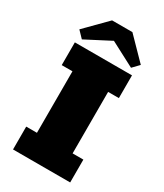

<svg xmlns="http://www.w3.org/2000/svg" viewBox="-209 -926 858 1006"><g transform="rotate(30 220.0 -422.5)"><path d="M47.4 -138.2H112.3V-510.3H47.4V-647.9H393.1V-510.3H328.1V-138.2H393.1V0H47.4ZM158.7 -845.2H281.7L405.8 -718.3L368.7 -679.7L220.7 -757.3L71.3 -679.7L33.7 -718.8Z"/></g></svg>

Font: Black Ops One [rus by aLiNcE]
Style: Regular
Weight: 400
Designer: James Grieshaber
Foundry: James Grieshaber
Version: Version 1.002;May 25, 2024;FontCreator 13.0.0.2680 64-bit